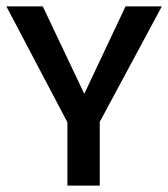

<svg xmlns="http://www.w3.org/2000/svg" viewBox="-41 -583 528 603"><path d="M171 -198.3 -21 -563H93.3L223.7 -288.3L353.3 -563H467.3L271.3 -198.3ZM170.7 0V-211.3H272.3V0Z"/></svg>

Font: Darker Grotesque Light
Style: Regular
Weight: 300
Designer: Gabriel Lam
Foundry: TypeRant
Version: Version 1.000;gftools[0.9.28]